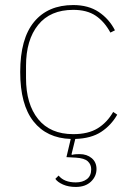

<svg xmlns="http://www.w3.org/2000/svg" viewBox="-20 -538 527 760"><path d="M270 -518Q330 -518 371 -490.5Q412 -463 435 -418L417 -409Q393 -453 358.5 -476Q324 -499 270 -499Q179 -499 131 -439.5Q83 -380 83 -277V-229Q83 -126 131 -66.5Q179 -7 270 -7Q329 -7 366.5 -30Q404 -53 428 -95L444 -84Q420 -42 380.5 -16Q341 10 278 12L263 73L265 75Q272 73 280 72.5Q288 72 295 72Q324 72 343 88Q362 104 362 131Q362 160 340 181Q318 202 280 202Q251 202 229.5 192.5Q208 183 199 170L212 157Q234 184 280 184Q307 184 324 171Q341 158 341 132Q341 113 327.5 100.5Q314 88 280 86L243 84L260 12Q165 9 112.5 -57.5Q60 -124 60 -253Q60 -385 115 -451.5Q170 -518 270 -518Z"/></svg>

Font: IBM Plex Sans Arabic Thin
Style: Regular
Weight: 100
Designer: Mike Abbink, Paul van der Laan, Pieter van Rosmalen, Wael Morcos, Khajak Apelian
Foundry: Bold Monday
Version: Version 1.101